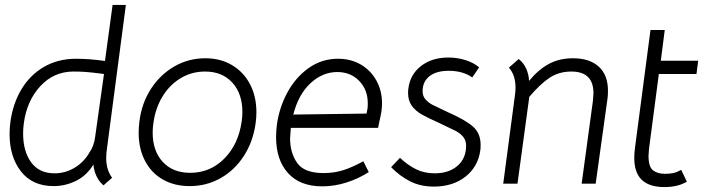

<svg xmlns="http://www.w3.org/2000/svg" viewBox="-20 -747 2888 781"><path d="M19 -201Q19 -225 22 -249Q32 -325 67 -383.5Q102 -442 159 -475Q216 -508 289 -508Q344 -508 407 -499L438 -727H492L415 -142Q412 -123 412 -104Q412 -56 436 -24L401 7Q383 -8 372.5 -30.5Q362 -53 360 -78Q333 -33 289.5 -11.5Q246 10 198 10Q112 10 65.5 -49.5Q19 -109 19 -201ZM344 -127Q362 -152 367 -190L403 -446Q350 -453 326.5 -454.5Q303 -456 279 -456Q199 -456 144 -396.5Q89 -337 77 -246Q74 -225 74 -204Q74 -132 106.5 -87Q139 -42 202 -42Q246 -42 284 -65Q322 -88 344 -127Z M544 -207Q544 -228 547 -252Q556 -327 594 -385.5Q632 -444 689.5 -477Q747 -510 815 -510Q877 -510 924 -482Q971 -454 997 -404.5Q1023 -355 1023 -290Q1023 -270 1020 -247Q1010 -172 972.5 -113.5Q935 -55 877.5 -22.5Q820 10 752 10Q689 10 642 -17Q595 -44 569.5 -93.5Q544 -143 544 -207ZM963 -253Q966 -273 966 -291Q966 -366 925 -411Q884 -456 814 -456Q760 -456 715 -429Q670 -402 641 -354.5Q612 -307 604 -246Q601 -227 601 -208Q601 -133 642 -88.5Q683 -44 754 -44Q835 -44 892.5 -102Q950 -160 963 -253Z M1160 -184Q1160 -125 1189 -84Q1218 -43 1296 -43Q1339 -43 1375.5 -54.5Q1412 -66 1458 -91L1480 -47Q1438 -20 1389 -4.5Q1340 11 1291 11Q1200 11 1151.5 -43Q1103 -97 1103 -189Q1103 -212 1106 -237Q1115 -307 1148 -369Q1181 -431 1234.5 -469.5Q1288 -508 1355 -508Q1407 -508 1447.5 -484.5Q1488 -461 1511 -419.5Q1534 -378 1534 -326Q1534 -317 1532 -297Q1529 -276 1523 -252Q1522 -246 1518 -227H1163Q1160 -191 1160 -184ZM1471 -285 1475 -306Q1476 -313 1476 -327Q1476 -382 1441 -418Q1406 -454 1352 -454Q1292 -454 1243 -408.5Q1194 -363 1173 -281Z M1571 -67 1607 -105Q1639 -75 1672.5 -58.5Q1706 -42 1748 -42Q1806 -42 1841 -72.5Q1876 -103 1876 -154Q1876 -176 1864 -190.5Q1852 -205 1833.5 -214.5Q1815 -224 1766 -247Q1721 -267 1695.5 -281.5Q1670 -296 1655 -317Q1640 -338 1640 -368Q1640 -380 1641 -386Q1648 -444 1692.5 -478.5Q1737 -513 1804 -513Q1840 -513 1873.5 -502.5Q1907 -492 1929 -473L1901 -432Q1863 -459 1805 -459Q1755 -459 1727 -437Q1699 -415 1699 -376Q1699 -356 1711 -342.5Q1723 -329 1739.5 -320.5Q1756 -312 1801 -291Q1872 -260 1903.5 -232.5Q1935 -205 1935 -158Q1935 -144 1934 -137Q1925 -69 1873.5 -28.5Q1822 12 1745 12Q1691 12 1649 -9Q1607 -30 1571 -67Z M2077 -391Q2077 -441 2050 -472L2090 -507Q2110 -491 2120.5 -467.5Q2131 -444 2132 -418Q2171 -465 2213.5 -487.5Q2256 -510 2311 -510Q2378 -510 2415.5 -476Q2453 -442 2453 -378Q2453 -357 2451 -345L2403 0H2346L2392 -338Q2394 -360 2394 -368Q2394 -456 2304 -456Q2254 -456 2216 -431Q2178 -406 2133 -353L2085 0H2027L2074 -355Q2077 -373 2077 -391Z M2560 -105Q2560 -124 2563 -146L2626 -625H2684L2668 -500H2820L2813 -446H2660L2620 -142Q2618 -120 2618 -113Q2618 -68 2636.5 -54Q2655 -40 2684 -40Q2704 -40 2718.5 -43Q2733 -46 2751 -56L2774 -8Q2737 14 2683 14Q2622 14 2591 -15Q2560 -44 2560 -105Z"/></svg>

Font: Bellota Text
Style: Italic
Weight: 400
Italic angle: -7.5°
Designer: Kemie Guaida
Foundry: Kemie Guaida
Version: Version 4.001